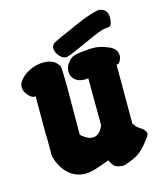

<svg xmlns="http://www.w3.org/2000/svg" viewBox="-104 -753 693 827"><g transform="rotate(-15 243.0 -339.5)"><path d="M451.2 -614.3Q449.2 -607.4 447.8 -603.5Q446.3 -599.6 443.4 -597.7Q440.4 -595.7 439 -595.2Q437.5 -594.7 431.2 -594.2Q424.8 -593.8 420.9 -592.8Q419.9 -592.8 418.9 -592.8Q404.3 -592.8 325.7 -556.6Q247.1 -520.5 232.4 -517.6Q230.5 -516.6 227.5 -516.6Q211.9 -516.6 197.3 -533.2Q182.6 -549.8 182.6 -567.4Q182.6 -585.9 201.2 -593.8Q231.4 -608.4 277.3 -627.9Q288.1 -632.8 307.6 -641.6Q327.1 -650.4 337.9 -654.8Q348.6 -659.2 368.2 -665.5Q387.7 -671.9 409.2 -676.8Q414.1 -677.7 418 -676.8Q453.1 -670.9 453.1 -632.8Q453.1 -628.9 452.6 -624Q452.1 -619.1 451.2 -614.3ZM294.9 -405.3Q291 -403.3 281.2 -403.3Q242.2 -403.3 227.5 -427.7Q219.7 -439.5 219.7 -455.1Q219.7 -477.5 235.4 -495.1Q242.2 -502.9 249 -508.3Q255.9 -513.7 265.1 -516.1Q274.4 -518.6 279.3 -519.5Q284.2 -520.5 294.9 -521.5Q305.7 -522.5 306.6 -522.5Q327.1 -525.4 345.7 -525.4Q377.9 -525.4 407.2 -512.7Q446.3 -500 450.2 -472.7Q450.2 -471.7 450.7 -469.2Q451.2 -466.8 451.2 -465.8Q451.2 -452.1 444.3 -440.9Q437.5 -429.7 431.6 -429.7Q429.7 -429.7 427.7 -431.6V-167Q431.6 -162.1 436.5 -155.3Q441.4 -148.4 446.3 -145.5L469.7 -128.9Q479.5 -116.2 479.5 -109.4Q479.5 -103.5 473.6 -94.7Q444.3 -54.7 421.9 -36.6Q399.4 -18.6 350.6 -2.9Q347.7 -2 341.8 -2Q327.1 -2.9 316.4 -6.3Q305.7 -9.8 299.3 -18.6Q293 -27.3 292 -29.3Q291 -31.2 287.1 -41Q284.2 -40 243.7 -25.4Q203.1 -10.7 177.7 -10.7Q135.7 -10.7 103.5 -39.1Q85.9 -54.7 74.2 -76.7Q62.5 -98.6 59.6 -110.8Q56.6 -123 56.6 -127.9V-210.9Q56.6 -208 55.7 -208V-389.6Q53.7 -387.7 50.8 -387.7Q38.1 -387.7 22.9 -405.3Q7.8 -422.9 7.8 -442.4Q7.8 -454.1 14.6 -464.8Q30.3 -489.3 61.5 -504.9Q92.8 -520.5 125 -520.5Q175.8 -520.5 193.4 -484.4Q197.3 -476.6 197.3 -389.6Q197.3 -361.3 196.8 -289.6Q196.3 -217.8 196.3 -180.7Q200.2 -173.8 216.3 -163.6Q232.4 -153.3 248 -153.3Q279.3 -153.3 295.9 -195.3Z"/></g></svg>

Font: Essays1743
Style: Bold
Weight: 700
Designer: Based on the typeface in a 1743 English translation of the essays of Montaigne.  PostScript/TrueType font designed by Jo
Version: Version 002.100